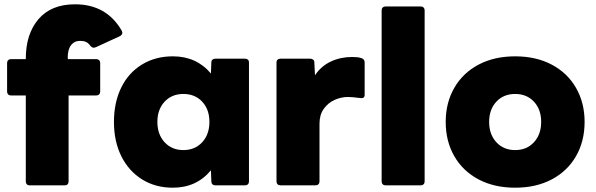

<svg xmlns="http://www.w3.org/2000/svg" viewBox="-20 -820 2773 893"><path d="M100 24V-376H31Q23 -376 18 -381Q13 -386 13 -394V-527Q13 -535 18 -540Q23 -545 31 -545H100V-547Q100 -662 159 -731Q218 -800 329 -800Q476 -800 547 -676L549 -668Q549 -658 538 -652L425 -600Q419 -598 416 -598Q409 -598 401 -606Q391 -620 380 -625Q369 -630 353 -630Q326 -630 310.5 -610Q295 -590 295 -552L296 -545H428Q436 -545 441 -540Q446 -535 446 -527V-394Q446 -386 441 -381Q436 -376 428 -376H299V24Q299 32 294.5 37Q290 42 282 42H116Q109 42 104.5 37Q100 32 100 24Z M510 -253Q510 -344 544 -413Q578 -482 640.5 -520Q703 -558 784 -558Q894 -558 961 -478L963 -530Q963 -538 968 -542.5Q973 -547 981 -547H1120Q1128 -547 1133 -542.5Q1138 -538 1138 -530V24Q1138 32 1133 37Q1128 42 1120 42H981Q973 42 968 37Q963 32 963 24L961 -28Q894 53 784 53Q703 53 641 14.5Q579 -24 544.5 -93Q510 -162 510 -253ZM833 -122Q887 -122 920.5 -158.5Q954 -195 954 -253Q954 -311 920.5 -347Q887 -383 833 -383Q779 -383 745.5 -347Q712 -311 712 -253Q712 -195 745.5 -158.5Q779 -122 833 -122Z M1266 24V-530Q1266 -538 1271 -542.5Q1276 -547 1284 -547H1423Q1431 -547 1436.5 -542.5Q1442 -538 1442 -530L1445 -470Q1474 -513 1519 -534Q1564 -555 1618 -555Q1645 -555 1660 -550Q1676 -545 1676 -530V-378Q1676 -370 1670.5 -366Q1665 -362 1656 -364Q1616 -369 1599 -369Q1567 -369 1536.5 -355.5Q1506 -342 1486 -314Q1466 -286 1466 -245V24Q1466 32 1461 37Q1456 42 1448 42H1284Q1276 42 1271 37Q1266 32 1266 24Z M1755 24V-772Q1755 -780 1760 -785Q1765 -790 1773 -790H1937Q1945 -790 1950 -785Q1955 -780 1955 -772V24Q1955 32 1950 37Q1945 42 1937 42H1773Q1765 42 1760 37Q1755 32 1755 24Z M2053 -253Q2053 -342 2093 -411.5Q2133 -481 2206 -519.5Q2279 -558 2376 -558Q2473 -558 2546 -519.5Q2619 -481 2659 -411.5Q2699 -342 2699 -253Q2699 -163 2659 -93.5Q2619 -24 2546 14.5Q2473 53 2376 53Q2279 53 2206 14.5Q2133 -24 2093 -93.5Q2053 -163 2053 -253ZM2376 -122Q2430 -122 2463.5 -158.5Q2497 -195 2497 -253Q2497 -311 2463.5 -347Q2430 -383 2376 -383Q2322 -383 2288.5 -347Q2255 -311 2255 -253Q2255 -195 2288.5 -158.5Q2322 -122 2376 -122Z"/></svg>

Font: LINE Seed JP_TTF ExtraBold
Style: Regular
Weight: 800
Designer: LY Corporation & Fontrix & Fontworks
Version: Version 1.015